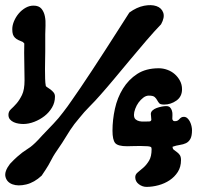

<svg xmlns="http://www.w3.org/2000/svg" viewBox="-32 -729 800 751"><path d="M99 -707Q120 -707 130 -695Q140 -683 143.5 -665.5Q147 -648 146 -628.5Q145 -609 145 -595V-527Q145 -515 144.5 -496.5Q144 -478 144 -458.5Q144 -439 144.5 -421.5Q145 -404 147 -394Q147 -391 153 -387.5Q159 -384 165.5 -379Q172 -374 177.5 -367.5Q183 -361 183 -351Q183 -328 171.5 -308.5Q160 -289 142 -275Q124 -261 102 -252.5Q80 -244 59 -244Q51 -244 41 -245.5Q31 -247 22 -251Q13 -255 7 -262Q1 -269 1 -280Q1 -293 11 -302Q21 -311 32.5 -324Q44 -337 54 -357.5Q64 -378 64 -415Q64 -451 63 -487Q62 -523 63 -559L57 -565Q47 -569 39.5 -572.5Q32 -576 26.5 -581.5Q21 -587 18.5 -594.5Q16 -602 16 -615Q16 -630 23 -646.5Q30 -663 41.5 -676.5Q53 -690 68 -698.5Q83 -707 99 -707ZM589 -462Q606 -462 622.5 -456Q639 -450 651.5 -439Q664 -428 672 -413Q680 -398 680 -380Q680 -351 658 -335.5Q636 -320 610 -320Q595 -320 590.5 -325.5Q586 -331 582.5 -337.5Q579 -344 573 -349.5Q567 -355 550 -355Q539 -355 528.5 -347Q518 -339 510 -328Q502 -317 497 -303.5Q492 -290 492 -280Q492 -268 498 -262.5Q504 -257 513 -255Q522 -253 532.5 -253.5Q543 -254 552 -254Q558 -254 560 -260Q560 -266 559 -272Q558 -278 558 -283Q558 -291 564.5 -297Q571 -303 580.5 -306.5Q590 -310 600.5 -312Q611 -314 618 -314Q628 -314 633 -309Q638 -304 640.5 -296Q643 -288 642.5 -279Q642 -270 642 -263L645 -257Q649 -255 652 -255Q659 -255 663 -257.5Q667 -260 670 -263.5Q673 -267 677 -269.5Q681 -272 687 -272Q695 -272 701 -266.5Q707 -261 711 -253Q715 -245 717 -236Q719 -227 719 -220Q719 -197 712.5 -185.5Q706 -174 695.5 -169Q685 -164 671 -162Q657 -160 643 -155Q643 -147 648 -143Q653 -139 659.5 -134.5Q666 -130 671 -123Q676 -116 676 -103Q676 -76 663.5 -56.5Q651 -37 631.5 -24Q612 -11 588 -4.5Q564 2 541 2Q525 2 511 -8.5Q497 -19 497 -36Q497 -47 507 -55Q517 -63 529 -73.5Q541 -84 551 -100.5Q561 -117 561 -146L560 -152Q558 -156 545 -157Q532 -158 516 -158Q500 -158 485.5 -157.5Q471 -157 465 -157Q429 -157 418.5 -169.5Q408 -182 408 -218Q408 -260 417.5 -303.5Q427 -347 449 -382.5Q471 -418 505 -440Q539 -462 589 -462ZM131 -42Q102 -15 70.5 -7.5Q39 0 17 -8Q-5 -16 -10.5 -37Q-16 -58 7 -88Q24 -106 35.5 -116Q47 -126 55.5 -132.5Q64 -139 71.5 -143.5Q79 -148 87 -154Q95 -160 106 -170.5Q117 -181 133 -199Q155 -222 176.5 -244.5Q198 -267 215 -290Q233 -313 249.5 -337.5Q266 -362 283 -386Q303 -415 328 -453.5Q353 -492 379.5 -532.5Q406 -573 430.5 -612Q455 -651 474 -680Q503 -701 531.5 -706.5Q560 -712 580 -705Q600 -698 606.5 -679.5Q613 -661 598 -634Q572 -607 541 -571Q510 -535 478 -496.5Q446 -458 415.5 -421.5Q385 -385 361 -358Q341 -335 319 -313Q297 -291 278 -267Q258 -244 242 -219.5Q226 -195 211 -170Q191 -141 183 -128.5Q175 -116 170 -106Q165 -96 157.5 -83Q150 -70 131 -42Z"/></svg>

Font: r_Neptun CAT
Style: Regular
Weight: 400
Foundry: Peter Wiegel, CAT-Fonts
Version: Version 1.000;June 8, 2024;FontCreator 14.0.0.2814 32-bit